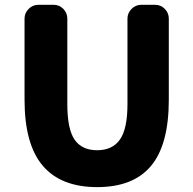

<svg xmlns="http://www.w3.org/2000/svg" viewBox="-20 -764 803 798"><path d="M383.8 13.7Q233.4 13.7 157.7 -75.2Q82 -164.1 82 -349.6V-686.5Q82 -710 99.1 -727.1Q116.2 -744.1 139.6 -744.1H202.1Q226.6 -744.1 243.2 -727.1Q259.8 -710 259.8 -686.5V-331.1Q259.8 -227.5 290 -183.6Q320.3 -139.6 383.8 -139.6Q447.3 -139.6 478.5 -184.1Q509.8 -228.5 509.8 -331.1V-686.5Q509.8 -710 526.9 -727.1Q543.9 -744.1 567.4 -744.1H624Q648.4 -744.1 665 -727.1Q681.6 -710 681.6 -686.5V-349.6Q681.6 -163.1 607.9 -74.7Q534.2 13.7 383.8 13.7Z"/></svg>

Font: Gen Jyuu Gothic Heavy
Style: Bold
Weight: 900
Designer: [Source Han Sans]
Ryoko NISHIZUKA  (kana & ideographs); Paul D. Hunt (Latin, Greek & Cyrillic); Wenlong ZHANG  (bopomofo
Version: Version 1.002.20150607